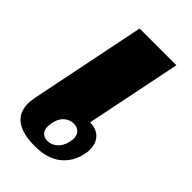

<svg xmlns="http://www.w3.org/2000/svg" viewBox="-179 -615 687 687"><g transform="rotate(45 164.0 -271.5)"><path d="M11 -82Q11 -91 15 -115L104 -553H290L216 -190Q249 -190 267 -171Q285 -152 285 -120Q285 -110 282 -96Q271 -46 234.5 -18Q198 10 137 10Q11 10 11 -82ZM214 -91Q216 -103 216 -106Q216 -126 205.5 -136Q195 -146 178 -146Q158 -146 142 -132Q126 -118 121 -91Q119 -79 119 -73Q119 -54 129 -44.5Q139 -35 155 -35Q175 -35 191.5 -49.5Q208 -64 214 -91Z"/></g></svg>

Font: Trirong Black
Style: Italic
Weight: 900
Italic angle: -12°
Designer: Katatrad Team
Foundry: CadsonDemak
Version: Version 1.001